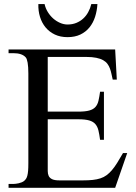

<svg xmlns="http://www.w3.org/2000/svg" viewBox="-20 -899 651 919"><path d="M531.2 0H21V-18.6H43.9Q48.3 -18.6 54.9 -19.3Q61.5 -20 69.1 -21.7Q76.7 -23.4 84 -26.4Q91.3 -29.3 96.2 -33.7Q101.1 -38.1 104.7 -43.5Q108.4 -48.8 110.8 -58.1Q113.3 -67.4 114.5 -81.5Q115.7 -95.7 115.7 -117.7V-547.4Q115.7 -579.6 112.3 -598.9Q108.9 -618.2 103 -624.5Q85.4 -644.5 43.9 -644.5H21V-662.1H531.2L539.1 -518.1H519.5Q516.1 -532.2 513.4 -545.7Q510.7 -559.1 506.1 -571.3Q501.5 -583.5 494.1 -593.5Q486.8 -603.5 473.9 -610.8Q460.9 -618.2 441.2 -622.3Q421.4 -626.5 392.1 -626.5H208.5V-364.7H354.5Q388.2 -364.7 407.5 -370.1Q426.8 -375.5 437 -387.2Q447.3 -398.9 451.4 -417Q455.6 -435.1 459 -460H477.5V-230H459Q455.6 -255.9 451.2 -274.4Q446.8 -293 436.5 -304.9Q426.3 -316.9 407.2 -322.5Q388.2 -328.1 354.5 -328.1H208.5V-80.1Q208.5 -66.9 213.1 -56.9Q217.8 -46.9 229.5 -41.3Q241.2 -35.6 264.6 -35.6H376.5Q403.3 -35.6 423.8 -37.8Q444.3 -40 460.7 -45.4Q477.1 -50.8 490 -60.3Q502.9 -69.8 515.4 -84.2Q527.8 -98.6 540.5 -118.9Q553.2 -139.2 568.8 -166.5H588.9ZM446.3 -879.4Q444.3 -847.2 435.1 -818.4Q425.8 -789.6 408.2 -767.8Q390.6 -746.1 364.5 -733.6Q338.4 -721.2 303.2 -721.2Q269 -721.2 242.7 -733.6Q216.3 -746.1 198.2 -767.8Q180.2 -789.6 171.4 -818.4Q162.6 -847.2 163.6 -879.4H193.4Q197.8 -859.4 208.7 -841.6Q219.7 -823.7 234.6 -810.5Q249.5 -797.4 267.3 -789.6Q285.2 -781.7 303.2 -781.7Q326.2 -781.7 345 -789.3Q363.8 -796.9 378.2 -810.1Q392.6 -823.2 402.3 -841.1Q412.1 -858.9 417 -879.4Z"/></svg>

Font: Doulos SIL APac
Style: Regular
Weight: 400
Designer: Walt Agee, Victor Gaultney, Peter Martin, Debbi Hosken, Becca Hirsbrunner
Foundry: SIL International
Version: Version 5.000